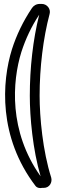

<svg xmlns="http://www.w3.org/2000/svg" viewBox="-20 -878 295 979"><path d="M180 -803C148 -676 132 -531 132 -390C132 -281 147 -115 187 21C24 -208 42 -462 89 -613C110 -678 140 -743 180 -803ZM193 -858H183C165 -858 151 -849 143 -837C98 -770 64 -699 41 -627C-11 -461 -29 -179 161 70C170 82 188 82 194 80H203C233 80 248 51 241 27C198 -108 182 -280 182 -390C182 -533 200 -683 233 -807C240 -832 220 -858 193 -858Z"/></svg>

Font: DIN Rundschrift
Style: MittelKont
Weight: 400
Version: Version 1.027